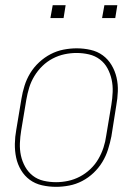

<svg xmlns="http://www.w3.org/2000/svg" viewBox="-20 -715 540 743"><path d="M197 8Q169 8 142.5 2Q116 -4 95.5 -19Q75 -34 61.5 -56.5Q48 -79 42.5 -105Q37 -131 37.5 -158.5Q38 -186 43 -213L63 -333Q67 -358 75 -383.5Q83 -409 97 -432Q111 -455 131.5 -474Q152 -493 176 -505.5Q200 -518 226 -523Q252 -528 277 -528Q304 -528 330.5 -522Q357 -516 377.5 -501Q398 -486 411.5 -463.5Q425 -441 431 -415Q437 -389 436 -361.5Q435 -334 430 -307L411 -187Q406 -162 398 -136.5Q390 -111 376 -88Q362 -65 342 -46Q322 -27 298 -14.5Q274 -2 248 3Q222 8 197 8ZM197 -10Q220 -10 243.5 -15Q267 -20 289 -31.5Q311 -43 329.5 -60.5Q348 -78 360.5 -99.5Q373 -121 380.5 -144Q388 -167 391 -190L411 -310Q415 -334 416 -359Q417 -384 412 -407Q407 -430 396 -450.5Q385 -471 366.5 -485Q348 -499 324.5 -504.5Q301 -510 276 -510Q253 -510 229.5 -505Q206 -500 184 -488.5Q162 -477 144 -459.5Q126 -442 113 -420.5Q100 -399 93 -376Q86 -353 82 -330L62 -210Q58 -186 57 -161Q56 -136 61 -113Q66 -90 77.5 -69.5Q89 -49 107 -35Q125 -21 148.5 -15.5Q172 -10 197 -10ZM375 -645 384 -695H434L426 -645ZM175 -645 184 -695H234L226 -645Z"/></svg>

Font: Iosevka SS04 Thin
Style: Italic
Weight: 100
Italic angle: -9°
Monospace: yes
Designer: Belleve Invis
Foundry: Belleve Invis
Version: Version 19.0.0; ttfautohint (v1.8.4)